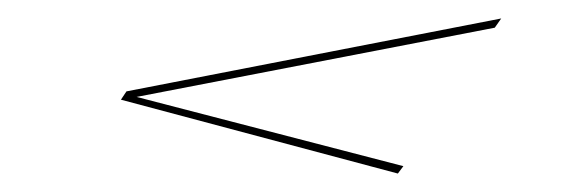

<svg xmlns="http://www.w3.org/2000/svg" viewBox="-20 -276 615 208"><path d="M411 -88 111 -168 117 -177 523 -256 516 -246 128 -171 417 -96Z"/></svg>

Font: Ballet 16pt
Style: Regular
Weight: 400
Designer: Maximiliano R. Sproviero
Foundry: Omnibus-Type
Version: Version 1.100; ttfautohint (v1.8.3)